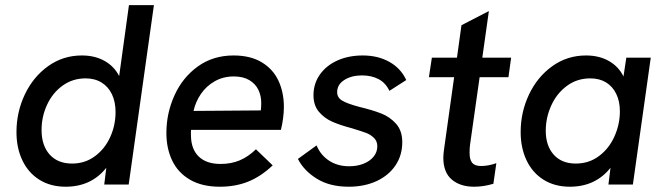

<svg xmlns="http://www.w3.org/2000/svg" viewBox="-20 -717 2582 746"><path d="M44 -204Q44 -281.5 76.5 -350Q109 -418.5 167 -460Q225 -501.5 298 -501.5Q348.5 -501.5 386 -480.5Q423.5 -459.5 443 -421.5L481 -697H578L480 0H385L393 -65Q334.5 8.5 235 8.5Q176.5 8.5 133.2 -18.5Q90 -45.5 67 -93.8Q44 -142 44 -204ZM429 -282Q429 -321 415 -350.5Q401 -380 374.8 -396.2Q348.5 -412.5 312.5 -412.5Q262.5 -412.5 223.5 -384.5Q184.5 -356.5 163 -310.2Q141.5 -264 141.5 -212Q141.5 -151.5 173 -116.5Q204.5 -81.5 260 -81.5Q310 -81.5 348.5 -109.8Q387 -138 408 -184Q429 -230 429 -282Z M626.5 -200.5Q626.5 -277 657.8 -346.2Q689 -415.5 748.2 -458.5Q807.5 -501.5 887.5 -501.5Q953 -501.5 997 -475Q1041 -448.5 1062 -403.2Q1083 -358 1083 -301.5Q1083 -281 1079.8 -256.5Q1076.5 -232 1071.5 -212.5H722.5Q721.5 -206 721.8 -198.8Q722 -191.5 722 -188.5Q723 -136.5 752.8 -108.2Q782.5 -80 837 -80Q878 -80 911 -93.8Q944 -107.5 974.5 -137L1039.5 -74.5Q993.5 -31 944 -11.2Q894.5 8.5 834.5 8.5Q765 8.5 718.2 -18.8Q671.5 -46 649 -93.2Q626.5 -140.5 626.5 -200.5ZM993.5 -288Q995 -301.5 995 -317.5Q995 -345 983.8 -368.2Q972.5 -391.5 948.5 -405.8Q924.5 -420 888.5 -420Q847.5 -420 814.8 -401.5Q782 -383 761 -352.5Q740 -322 732 -286Z M1137.5 -99.5 1210 -152Q1225.5 -114.5 1258.5 -92.8Q1291.5 -71 1337 -71Q1367.5 -71 1392.2 -80.8Q1417 -90.5 1431.5 -108.2Q1446 -126 1446 -148.5Q1446 -168.5 1433 -181.2Q1420 -194 1402 -200.8Q1384 -207.5 1346 -219Q1302 -230.5 1271.2 -244Q1240.5 -257.5 1219.2 -282.5Q1198 -307.5 1198 -347Q1198 -391.5 1222.5 -426.8Q1247 -462 1290.5 -481.8Q1334 -501.5 1389.5 -501.5Q1448.5 -501.5 1493 -476.5Q1537.5 -451.5 1558.5 -406L1493 -364Q1478.5 -395 1451 -409.5Q1423.5 -424 1386.5 -424Q1345.5 -424 1317.8 -406.2Q1290 -388.5 1290 -359Q1290 -338 1309.2 -326.2Q1328.5 -314.5 1375 -302Q1427 -289.5 1461 -276.2Q1495 -263 1519 -236Q1543 -209 1543 -164.5Q1543 -113.5 1516.5 -74.2Q1490 -35 1442.8 -13.2Q1395.5 8.5 1335 8.5Q1261 8.5 1210.8 -22.8Q1160.5 -54 1137.5 -99.5Z M1702.5 -104.5Q1702.5 -117 1705.5 -138.5L1744.5 -417H1646.5L1658 -493H1755.5L1773 -619L1879.5 -674L1854 -493H1966L1955.5 -417H1843.5L1806.5 -156Q1804.5 -144 1804.5 -123Q1804.5 -96.5 1814.8 -84.2Q1825 -72 1849.5 -72Q1877.5 -72 1908.5 -83L1897 -3Q1859 8.5 1822 8.5Q1768 8.5 1735.2 -19.5Q1702.5 -47.5 1702.5 -104.5Z M2003 -204Q2003 -281.5 2035.5 -350Q2068 -418.5 2126 -460Q2184 -501.5 2257 -501.5Q2308 -501.5 2345.8 -480Q2383.5 -458.5 2402.5 -420L2413.5 -493H2508.5L2439 0H2344L2352 -65Q2293.5 8.5 2194 8.5Q2135.5 8.5 2092.2 -18.5Q2049 -45.5 2026 -93.8Q2003 -142 2003 -204ZM2388.5 -284.5Q2388.5 -323 2374.5 -352Q2360.5 -381 2334.8 -396.8Q2309 -412.5 2273.5 -412.5Q2222 -412.5 2182.5 -383.2Q2143 -354 2121.8 -307Q2100.5 -260 2100.5 -209Q2100.5 -150.5 2131.5 -116Q2162.5 -81.5 2217 -81.5Q2268.5 -81.5 2307.5 -110.8Q2346.5 -140 2367.5 -187Q2388.5 -234 2388.5 -284.5Z"/></svg>

Font: HK Grotesk Medium
Style: Italic
Weight: 500
Italic angle: -8°
Designer: Alfredo Marco Pradil
Foundry: Hanken Design Co.
Version: Version 3.004